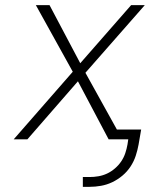

<svg xmlns="http://www.w3.org/2000/svg" viewBox="-20 -540 640 744"><path d="M301 184V146H327Q344 146 361.5 143Q379 140 395 132.5Q411 125 425.5 112.5Q440 100 450 85Q460 70 465.5 53.5Q471 37 474 20L477 0H401L282 -225L86 0H33L262 -262L119 -520H172L291 -295L488 -520H541L311 -258L433 -38H527L517 20Q513 42 506 63.5Q499 85 486 105Q473 125 454.5 140.5Q436 156 415 166Q394 176 371.5 180Q349 184 327 184Z"/></svg>

Font: Iosevka SS04 XLt Ex
Style: Italic
Weight: 200
Width: 7
Italic angle: -9°
Monospace: yes
Designer: Belleve Invis
Foundry: Belleve Invis
Version: Version 19.0.0; ttfautohint (v1.8.4)